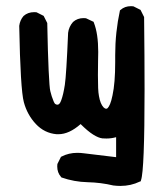

<svg xmlns="http://www.w3.org/2000/svg" viewBox="-20 -467 540 629"><path d="M357.4 -263.2V-286.6Q357.4 -361.3 373 -433.1L375 -434.6Q388.7 -446.8 409.2 -446.8Q412.1 -446.8 417 -446.3L440.4 -434.6L452.1 -411.1Q453.6 -276.4 453.6 -174.3Q453.6 91.3 441.9 123.5L440.9 127L438 127.9Q408.7 142.1 374.5 142.1Q363.3 142.1 351.1 140.6Q310.5 130.9 266.8 129.9Q223.1 128.9 181.2 114.3L179.7 112.3Q167.5 98.6 167.5 78.1Q167.5 75.2 168 70.3L179.7 46.9L181.6 45.9Q205.1 33.7 233.4 33.7Q243.7 33.7 254.9 35.2L360.4 47.9V-17.6Q344.7 -13.2 328.6 -13.2Q322.3 -13.2 315.4 -13.7Q302.7 -15.1 285.2 -26.1Q267.6 -37.1 244.1 -60.5Q206.5 -27.3 171.4 -27.3Q168.5 -27.3 165.5 -27.3Q125.5 -30.8 97.4 -60.8Q69.3 -90.8 58.1 -132.3Q46.9 -173.8 43 -382.3Q45.4 -400.9 57.1 -414.6Q71.3 -427.2 91.8 -427.2Q94.7 -427.2 99.6 -426.8L123 -415L134.8 -391.6Q136.7 -293 139.4 -235.6Q142.1 -178.2 144.8 -168.5Q147.5 -158.7 149.4 -151.9Q156.2 -131.3 160.2 -127Q163.6 -124 168.5 -124Q171.4 -124 174.6 -127.2Q177.7 -130.4 180.7 -138.7Q187.5 -157.2 192.4 -189Q197.3 -220.7 203.1 -358.9Q203.1 -358.9 203.1 -359.4Q205.6 -379.4 219.2 -395Q233.4 -407.7 253.9 -407.7Q256.8 -407.7 261.7 -407.2L286.6 -395.5L287.6 -392.6Q301.8 -356.4 301.8 -296.9Q301.8 -289.6 301.3 -268.8Q300.8 -248 300.8 -221.2Q300.8 -194.3 301.5 -178.5Q302.2 -162.6 304.2 -152.3Q308.6 -126.5 319.3 -115.2Q323.7 -110.8 328.1 -110.8Q329.1 -110.8 330.6 -111.3L333 -113.3Q336.4 -116.7 340.6 -126.2Q344.7 -135.7 348.6 -154.8Q357.4 -194.8 357.4 -263.2Z"/></svg>

Font: Bakudai
Style: Bold
Weight: 700
Version: Version 1.48